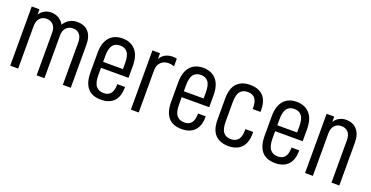

<svg xmlns="http://www.w3.org/2000/svg" viewBox="-27 -1045 3040 1574"><g transform="rotate(20 1493.5 -258.5)"><path d="M58.6 -516.6H126V-469.7Q140.6 -495.1 167.5 -510.3Q194.3 -525.4 226.6 -525.4Q263.7 -525.4 293 -507.8Q322.3 -490.2 338.9 -460Q357.4 -491.2 387.2 -508.3Q417 -525.4 453.1 -525.4Q519.5 -525.4 553.2 -485.8Q586.9 -446.3 586.9 -374V0H517.6V-371.1Q517.6 -416 496.1 -439.9Q474.6 -463.9 439.5 -463.9Q402.3 -463.9 379.9 -439.5Q357.4 -415 357.4 -372.1V0H289.1V-371.1Q289.1 -415 267.1 -439.5Q245.1 -463.9 208 -463.9Q171.9 -463.9 149.9 -439.5Q127.9 -415 127.9 -371.1V0H58.6Z M763.7 -238.3V-176.8Q763.7 -108.4 787.1 -79.6Q810.5 -50.8 853.5 -50.8Q935.5 -50.8 935.5 -154.3V-158.2H1002.9V-155.3Q1002.9 -74.2 963.4 -33.2Q923.8 7.8 851.6 7.8Q695.3 7.8 695.3 -175.8V-342.8Q695.3 -432.6 735.8 -479Q776.4 -525.4 848.6 -525.4Q920.9 -525.4 962.4 -479Q1003.9 -432.6 1003.9 -342.8V-238.3ZM763.7 -340.8V-290H936.5V-342.8Q936.5 -408.2 914.1 -436Q891.6 -463.9 849.6 -463.9Q807.6 -463.9 785.6 -435.5Q763.7 -407.2 763.7 -340.8Z M1111.3 -516.6H1177.7V-465.8Q1194.3 -496.1 1222.7 -510.7Q1251 -525.4 1286.1 -525.4Q1307.6 -525.4 1322.3 -521.5V-455.1Q1294.9 -463.9 1272.5 -463.9Q1231.4 -463.9 1205.6 -438Q1179.7 -412.1 1179.7 -367.2V0H1111.3Z M1467.8 -238.3V-176.8Q1467.8 -108.4 1491.2 -79.6Q1514.6 -50.8 1557.6 -50.8Q1639.6 -50.8 1639.6 -154.3V-158.2H1707V-155.3Q1707 -74.2 1667.5 -33.2Q1627.9 7.8 1555.7 7.8Q1399.4 7.8 1399.4 -175.8V-342.8Q1399.4 -432.6 1439.9 -479Q1480.5 -525.4 1552.7 -525.4Q1625 -525.4 1666.5 -479Q1708 -432.6 1708 -342.8V-238.3ZM1467.8 -340.8V-290H1640.6V-342.8Q1640.6 -408.2 1618.2 -436Q1595.7 -463.9 1553.7 -463.9Q1511.7 -463.9 1489.7 -435.5Q1467.8 -407.2 1467.8 -340.8Z M1806.6 -168V-348.6Q1806.6 -439.5 1847.7 -482.4Q1888.7 -525.4 1962.9 -525.4Q2036.1 -525.4 2076.2 -484.4Q2116.2 -443.4 2116.2 -360.4V-345.7H2047.9V-360.4Q2047.9 -463.9 1963.9 -463.9Q1919.9 -463.9 1897.5 -436Q1875 -408.2 1875 -340.8V-175.8Q1875 -108.4 1897.5 -80.6Q1919.9 -52.7 1962.9 -52.7Q2047.9 -52.7 2047.9 -157.2V-170.9H2116.2V-158.2Q2116.2 -75.2 2076.2 -33.7Q2036.1 7.8 1963.9 7.8Q1888.7 7.8 1847.7 -34.7Q1806.6 -77.1 1806.6 -168Z M2283.2 -238.3V-176.8Q2283.2 -108.4 2306.6 -79.6Q2330.1 -50.8 2373 -50.8Q2455.1 -50.8 2455.1 -154.3V-158.2H2522.5V-155.3Q2522.5 -74.2 2482.9 -33.2Q2443.4 7.8 2371.1 7.8Q2214.8 7.8 2214.8 -175.8V-342.8Q2214.8 -432.6 2255.4 -479Q2295.9 -525.4 2368.2 -525.4Q2440.4 -525.4 2481.9 -479Q2523.4 -432.6 2523.4 -342.8V-238.3ZM2283.2 -340.8V-290H2456.1V-342.8Q2456.1 -408.2 2433.6 -436Q2411.1 -463.9 2369.1 -463.9Q2327.1 -463.9 2305.2 -435.5Q2283.2 -407.2 2283.2 -340.8Z M2630.9 -516.6H2697.3V-469.7Q2711.9 -495.1 2739.3 -510.3Q2766.6 -525.4 2798.8 -525.4Q2860.4 -525.4 2895 -485.4Q2929.7 -445.3 2929.7 -374V0H2861.3V-371.1Q2861.3 -416 2839.4 -439.9Q2817.4 -463.9 2780.3 -463.9Q2744.1 -463.9 2721.7 -439.5Q2699.2 -415 2699.2 -371.1V0H2630.9Z"/></g></svg>

Font: Altinn-DIN Condensed
Style: Regular
Weight: 400
Width: 3
Designer: Charles Nix
Foundry: Altinn
Version: Version 2.00